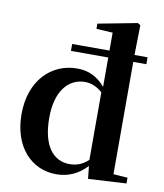

<svg xmlns="http://www.w3.org/2000/svg" viewBox="-91 -893 839 983"><g transform="rotate(10 329.0 -401.5)"><path d="M631 0V-30L557 -35V-619H625V-655H557L560 -810L546 -819L342 -780V-753L427 -748V-655H233V-619H427V-466C387 -514 339 -536 281 -536C147 -536 40 -432 40 -257C40 -86 139 16 268 16C329 16 383 -8 426 -55L433 11ZM183 -263C183 -408 251 -475 332 -475C363 -475 393 -464 423 -437V-86C393 -58 362 -47 326 -47C244 -47 183 -113 183 -263Z"/></g></svg>

Font: Source Han Serif CN
Style: Bold
Weight: 700
Designer: Ryoko NISHIZUKA 西塚涼子 (kana & ideographs); Frank Grießhammer (Latin, Greek & Cyrillic); Wenlong ZHANG 张文龙 (bopomofo); San
Foundry: Adobe
Version: Version 2.003;hotconv 1.1.1;makeotfexe 2.6.0